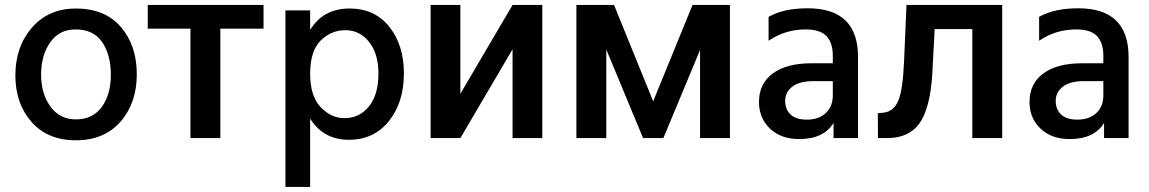

<svg xmlns="http://www.w3.org/2000/svg" viewBox="-20 -548 4561 762"><path d="M280.8 8.8Q393.6 8.8 458.3 -65.2Q522.9 -139.2 522.9 -253.2Q522.9 -367.2 460 -440.7Q397 -514.2 280.8 -514.2Q172.9 -514.2 106.9 -438.5Q41 -362.8 41 -249Q41 -137.2 105 -64.2Q168.9 8.8 280.8 8.8ZM279.8 -431.2Q351.6 -431.2 385.7 -380.6Q419.9 -330.1 419.9 -251Q419.9 -173.8 384.3 -124Q348.6 -74.2 280.8 -74.2Q216.8 -74.2 179.9 -125.5Q143.1 -176.8 143.1 -252Q143.1 -328.1 179 -379.6Q214.8 -431.2 279.8 -431.2Z M1025.9 -434.1V-528.3H566.4V-434.1H735.8V0H854.5V-434.1Z M1347.2 -79.1Q1293.9 -79.1 1252.4 -123Q1210.9 -167 1210.9 -254.9Q1210.9 -345.2 1252.4 -386.7Q1293.9 -428.2 1350.8 -428.2Q1407.7 -428.2 1444.8 -381.6Q1481.9 -335 1481.9 -255.9Q1481.9 -171.9 1444.1 -125.5Q1406.2 -79.1 1347.2 -79.1ZM1210.9 -506.8H1112.8V193.8H1210.9V-77.1Q1263.7 6.8 1364.7 6.8Q1463.9 6.8 1523.4 -67.4Q1583 -141.6 1583 -256.8Q1583 -369.1 1525.1 -441.7Q1467.3 -514.2 1367.2 -514.2Q1262.7 -514.2 1210.9 -429.2Z M2014.2 -528.3 1807.1 -175.8V-528.3H1689V0H1807.1L2014.2 -352.5V0H2132.3V-528.3Z M2572.3 -146 2417 -528.3H2267.6V0H2386.2V-351.6L2532.2 0H2612.8L2758.3 -349.6V0H2877V-528.3H2728.5Z M3285.2 -226.1V-168.9Q3285.2 -126 3257.6 -99.6Q3230 -73.2 3182.1 -73.2Q3140.1 -73.2 3118.2 -93Q3096.2 -112.8 3096.2 -147.9Q3096.2 -182.1 3124.5 -204.1Q3152.8 -226.1 3209 -226.1ZM3030.3 -386.2Q3096.2 -431.2 3177.2 -431.2Q3235.4 -431.2 3260.3 -404.5Q3285.2 -377.9 3285.2 -326.2V-296.9H3201.2Q3102.1 -296.9 3047.1 -256.6Q2992.2 -216.3 2992.2 -143.1Q2992.2 -79.1 3035.9 -37.6Q3079.6 3.9 3151.4 3.9Q3249 3.9 3288.1 -60.1V0H3385.3V-321.8Q3385.3 -515.1 3186 -515.1Q3089.4 -515.1 3030.3 -481Z M3957.5 -528.3H3577.6L3567.9 -302.7Q3563 -190.9 3545.2 -148.7Q3527.3 -106.4 3488.3 -101.1L3463.9 -98.6L3464.4 0H3501Q3586.9 0 3628.7 -57.9Q3670.4 -115.7 3679.7 -248.5L3689.5 -432.6H3838.9V0H3957.5Z M4358.9 -226.1V-168.9Q4358.9 -126 4331.3 -99.6Q4303.7 -73.2 4255.9 -73.2Q4213.9 -73.2 4191.9 -93Q4169.9 -112.8 4169.9 -147.9Q4169.9 -182.1 4198.2 -204.1Q4226.6 -226.1 4282.7 -226.1ZM4104 -386.2Q4169.9 -431.2 4251 -431.2Q4309.1 -431.2 4334 -404.5Q4358.9 -377.9 4358.9 -326.2V-296.9H4274.9Q4175.8 -296.9 4120.8 -256.6Q4065.9 -216.3 4065.9 -143.1Q4065.9 -79.1 4109.6 -37.6Q4153.3 3.9 4225.1 3.9Q4322.8 3.9 4361.8 -60.1V0H4459V-321.8Q4459 -515.1 4259.8 -515.1Q4163.1 -515.1 4104 -481Z"/></svg>

Font: FAU Chimera Medium
Style: Regular
Weight: 500
Version: Version 1.002;hotconv 1.0.117;makeotfexe 2.5.65602